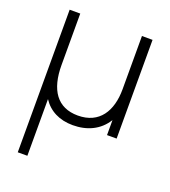

<svg xmlns="http://www.w3.org/2000/svg" viewBox="-141 -644 876 987"><g transform="rotate(20 297.0 -150.0)"><path d="M70 240H122.5V-70C157.5 -16.5 214 12.5 287.5 12.5C364 12.5 431 -17 471 -82V0H523.5V-540H465.5V-248.5C465.5 -129.5 412.5 -43 295 -43C182 -43 128 -122.5 128 -259V-540H70Z"/></g></svg>

Font: Eudonet Light
Style: Regular
Weight: 300
Designer: Mikhail Sharanda
Foundry: Mikhail Sharanda
Version: Version 4.503;Glyphs 3.1.2 (3151)